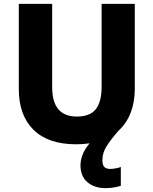

<svg xmlns="http://www.w3.org/2000/svg" viewBox="-20 -734 791 990"><path d="M508 92Q508 118 518.5 127.5Q529 137 547 137Q561 137 577 134Q593 131 603 127V224Q587 229 567.5 232.5Q548 236 523 236Q467 236 431 205.5Q395 175 395 118Q395 91 406 63Q417 35 442 5Q409 10 373 10Q228 10 152.5 -65Q77 -140 77 -274V-714H249V-286Q249 -208 281 -170.5Q313 -133 376 -133Q444 -133 474 -171Q504 -209 504 -287V-714H675V-277Q675 -209 654 -153.5Q633 -98 591 -60Q551 -14 529.5 20Q508 54 508 92Z"/></svg>

Font: Noto Sans Syriac ExtraBold
Style: Regular
Weight: 800
Designer: Patrick Giasson and the Monotype Design Team
Foundry: Monotype Imaging Inc.
Version: Version 3.000; ttfautohint (v1.8.4.7-5d5b)